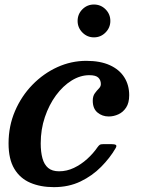

<svg xmlns="http://www.w3.org/2000/svg" viewBox="-20 -796 626 830"><path d="M386 -634.5Q415.5 -634.5 436.2 -655.5Q457 -676.5 457 -705.5Q457 -735 436.2 -755.8Q415.5 -776.5 386 -776.5Q357 -776.5 336.2 -755.8Q315.5 -735 315.5 -705.5Q315.5 -676.5 336.2 -655.5Q357 -634.5 386 -634.5ZM538.5 -384.5Q538.5 -428.5 517.2 -462Q496 -495.5 454.8 -514.2Q413.5 -533 353 -533Q288 -533 228 -505.8Q168 -478.5 120.2 -429.5Q72.5 -380.5 44.8 -315.8Q17 -251 17 -176Q17 -108 41.8 -66.5Q66.5 -25 110.8 -6Q155 13 213 13Q277 13 328 -11.5Q379 -36 417.2 -74.8Q455.5 -113.5 479.5 -155Q486 -166 480.8 -169.5Q475.5 -173 460.5 -173H428Q415.5 -173 411 -169.8Q406.5 -166.5 401.5 -159.5Q383 -132.5 356.8 -108.8Q330.5 -85 299.5 -70.2Q268.5 -55.5 235.5 -55.5Q205.5 -55.5 188.2 -70Q171 -84.5 163.5 -111.8Q156 -139 156 -176Q156 -236.5 174 -289.8Q192 -343 222 -383.8Q252 -424.5 289.5 -447.8Q327 -471 366 -471Q394.5 -471 405.2 -460.2Q416 -449.5 416 -432.5Q416 -422 407.2 -413.2Q398.5 -404.5 389.8 -392.5Q381 -380.5 381 -360.5Q381 -326.5 401.5 -309.5Q422 -292.5 450 -292.5Q471.5 -292.5 491.8 -301.8Q512 -311 525.2 -331Q538.5 -351 538.5 -384.5Z"/></svg>

Font: Besley SemiBold
Style: Italic
Weight: 600
Italic angle: -13°
Designer: Owen Earl
Foundry: indestructible type*
Version: Version 2.001